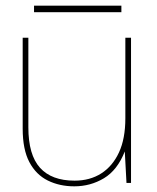

<svg xmlns="http://www.w3.org/2000/svg" viewBox="-20 -645 553 677"><path d="M242 12Q190 12 148.5 -8.5Q107 -29 83.5 -73.5Q60 -118 60 -191V-512H80V-196Q80 -99 121 -53.5Q162 -8 243 -8Q297 -8 337 -33.5Q377 -59 399.5 -107.5Q422 -156 422 -228V-512H442V0H426L420 -111Q394 -45 346.5 -16.5Q299 12 242 12ZM100 -602V-625H408V-602Z"/></svg>

Font: DM Sans 12pt Thin
Style: Regular
Weight: 250
Version: Version 4.004;gftools[0.9.30]